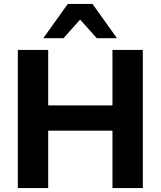

<svg xmlns="http://www.w3.org/2000/svg" viewBox="-20 -960 820 980"><path d="M71 0V-705H226V-422H554V-705H709V0H554V-293H226V0ZM201 -765 326 -940H452L577 -765H474L389 -860L304 -765Z"/></svg>

Font: Nunito Sans 12pt ExtraLight 12pt ExtraBold
Style: Regular
Weight: 800
Version: Version 3.101;gftools[0.9.27]